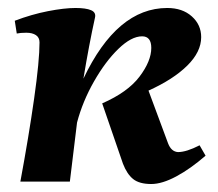

<svg xmlns="http://www.w3.org/2000/svg" viewBox="-20 -455 546 481"><path d="M288 -45 236 -196Q300 -224 329.5 -263Q359 -302 359 -335Q359 -364 336 -364Q309 -364 276.5 -332.5Q244 -301 215.5 -251Q187 -201 173 -148L155 0H31Q52 -113 65.5 -208Q79 -303 79 -349Q79 -361 70 -367Q61 -373 46 -373Q31 -373 22 -371L17 -403Q59 -419 100 -427Q141 -435 169 -435Q195 -435 208 -429.5Q221 -424 218 -411Q203 -343 189 -258Q273 -435 399 -435Q437 -435 460.5 -414Q484 -393 484 -362Q484 -325 449 -290.5Q414 -256 352 -228L401 -96Q409 -75 426 -74Q447 -74 480 -91L495 -65Q457 -32 421.5 -13Q386 6 359 6Q329 6 313.5 -6.5Q298 -19 288 -45Z"/></svg>

Font: Unna
Style: Bold Italic
Weight: 700
Italic angle: -8.05°
Designer: Jorge de Buen Unna
Foundry: Omnibus-Type
Version: Version 2.008